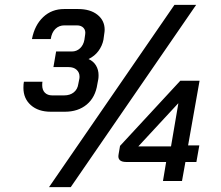

<svg xmlns="http://www.w3.org/2000/svg" viewBox="-20 -742 905 787"><path d="M409 -620Q409 -613 407 -601L404 -579Q399 -554 383.5 -533Q368 -512 343 -500Q363 -491 373.5 -473.5Q384 -456 384 -434Q384 -424 383 -418L379 -397Q371 -343 335.5 -313.5Q300 -284 246 -284H188Q137 -284 106.5 -311Q76 -338 76 -382Q76 -398 78 -407H154Q153 -402 153 -393Q153 -373 164 -362Q175 -351 194 -351H243Q267 -351 282.5 -363.5Q298 -376 301 -398L305 -418Q306 -421 306 -428Q306 -445 294 -456Q282 -467 261 -467H199L210 -531H275Q294 -531 308 -544Q322 -557 326 -579L329 -600Q332 -617 322.5 -627.5Q313 -638 295 -638H244Q222 -638 207 -623.5Q192 -609 188 -582H111Q122 -639 157 -672Q192 -705 243 -705H300Q350 -705 379.5 -681.5Q409 -658 409 -620ZM661 -78H498Q460 -78 466 -109L472 -144L719 -411H798L751 -146H797L785 -78H740L726 0H648ZM681 -142 711 -318H710L547 -142ZM695 -722H784L270 25H181Z"/></svg>

Font: Bai Jamjuree Medium
Style: Italic
Weight: 500
Italic angle: -10°
Version: Version 1.000; ttfautohint (v1.6)